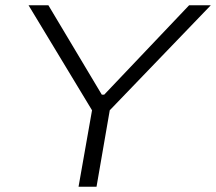

<svg xmlns="http://www.w3.org/2000/svg" viewBox="-20 -706 817 726"><path d="M277 0 328 -289 88 -686H163L365 -348H374L695 -686H777L395 -289L345 0Z"/></svg>

Font: Archivo SemiExpanded ExtraLight
Style: Italic
Weight: 250
Width: 6
Italic angle: -10°
Designer: Hector Gatti
Foundry: Omnibus-Type
Version: Version 2.001